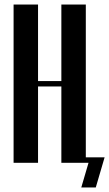

<svg xmlns="http://www.w3.org/2000/svg" viewBox="-20 -719 482 848"><path d="M148 -699V-361H251V-699H359V0H251V-337H148V0H40V-699ZM339 109 371 0H358V-24H442L403 109Z"/></svg>

Font: Moniqa Extra Bold Narrow Heading
Style: Regular
Weight: 800
Width: 4
Designer: Rajesh Rajput
Foundry: Rajesh Rajput
Version: Version 1.000;December 15, 2022;FontCreator 14.0.0.2794 32-b